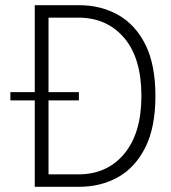

<svg xmlns="http://www.w3.org/2000/svg" viewBox="-20 -720 659 740"><path d="M284 -333V-365H167V-652H282Q392 -652 458.5 -574Q525 -496 525 -350Q525 -207 459 -127.5Q393 -48 282 -48H167V-333ZM20 -333H114V0H284Q369 0 435.5 -37.5Q502 -75 540.5 -152.5Q579 -230 579 -350Q579 -471 540.5 -548Q502 -625 435.5 -662.5Q369 -700 284 -700H114V-365H20Z"/></svg>

Font: Phudu Light
Style: Regular
Weight: 300
Version: Version 1.005;gftools[0.9.23]